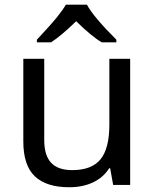

<svg xmlns="http://www.w3.org/2000/svg" viewBox="-20 -786 658 816"><path d="M168 -536.1V-190.9Q168 -126 197 -94.5Q226.1 -63 287.1 -63Q369.6 -63 407.2 -108.9Q444.8 -154.8 444.8 -256.8V-536.1H533.2V0H460.9L448.2 -70.8H443.8Q419.9 -32.2 376 -11.2Q332 9.8 273.9 9.8Q177.2 9.8 128.2 -36.6Q79.1 -83 79.1 -185.1V-536.1ZM136.7 -617.2Q197.8 -682.6 222.9 -713.9Q248 -745.1 259.8 -766.1H349.6Q375 -716.8 474.6 -617.2V-606H412.6Q368.7 -631.8 303.7 -695.8Q239.7 -633.3 196.8 -606H136.7Z"/></svg>

Font: NotoSans
Style: Regular
Weight: 400
Designer: Monotype Design team
Foundry: Monotype Imaging Inc.
Version: Version 1.04; ttfautohint (v1.4.1)